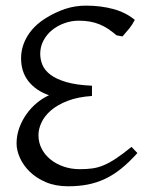

<svg xmlns="http://www.w3.org/2000/svg" viewBox="-20 -650 549 685"><path d="M470.2 -104Q440.4 -70.8 412.1 -48.1Q383.8 -25.4 354 -11.5Q324.2 2.4 292.2 8.5Q260.3 14.6 223.1 14.6Q178.2 14.6 143.8 0Q109.4 -14.6 86.2 -37.4Q63 -60.1 51 -86.9Q39.1 -113.8 39.1 -138.2Q39.1 -166.5 48.6 -193.1Q58.1 -219.7 74.2 -242.4Q90.3 -265.1 111.1 -282.5Q131.8 -299.8 154.8 -310.1Q107.9 -326.7 81.5 -360.1Q55.2 -393.6 55.2 -441.9Q55.2 -484.4 78.6 -522.5Q102.1 -560.5 146 -586.9Q177.7 -606.4 212.6 -618.2Q247.6 -629.9 287.1 -629.9Q339.8 -629.9 384.5 -617.7Q429.2 -605.5 460.9 -579.1Q452.6 -562.5 441.2 -548.3Q429.7 -534.2 417 -520L396 -523.9Q380.4 -537.1 365.7 -546.9Q351.1 -556.6 335 -563.2Q318.8 -569.8 300.8 -573Q282.7 -576.2 261.2 -576.2Q234.4 -576.2 209.5 -567.1Q184.6 -558.1 165.5 -542.5Q146.5 -526.9 135 -505.1Q123.5 -483.4 123.5 -458Q123.5 -438 131.3 -418.7Q139.2 -399.4 159.9 -383.5Q180.7 -367.7 216.6 -357.2Q252.4 -346.7 308.1 -344.2V-307.6Q257.8 -304.2 221.7 -290.3Q185.5 -276.4 162.4 -256.6Q139.2 -236.8 128.2 -213.4Q117.2 -189.9 117.2 -168Q117.2 -141.6 128.7 -119.4Q140.1 -97.2 160.2 -81.1Q180.2 -64.9 207 -55.7Q233.9 -46.4 265.1 -46.4Q289.1 -46.4 309.1 -49.1Q329.1 -51.8 349.6 -60.3Q370.1 -68.8 393.8 -84.5Q417.5 -100.1 449.2 -126Z"/></svg>

Font: Gentium Unicode
Style: Regular
Weight: 400
Version: Version 1.009